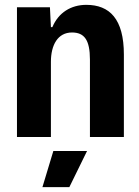

<svg xmlns="http://www.w3.org/2000/svg" viewBox="-20 -565 575 792"><path d="M50 0H190V-310C190 -379 218 -431 277 -431C328 -431 351 -400 351 -319V0H491V-340C491 -487 432 -545 336 -545C273 -545 221 -513 196 -453H190L186 -535H50ZM155 207H266L339 58H200Z"/></svg>

Font: Mona Sans SemiCondensed
Style: Bold
Weight: 700
Width: 4
Designer: Deni Anggara
Foundry: GitHub
Version: Version 2.000